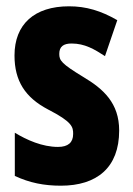

<svg xmlns="http://www.w3.org/2000/svg" viewBox="-20 -630 421 609"><path d="M358 -216C358 -303 308 -348 244 -386C175 -428 168 -438 168 -459C168 -482 181 -492 207 -492C249 -492 279 -474 313 -452L352 -566C300 -596 253 -610 199 -610C89 -610 26 -553 26 -454C26 -373 60 -321 132 -283C210 -243 212 -227 212 -205C212 -178 196 -164 164 -164C114 -164 65 -186 27 -209V-72C74 -50 120 -41 173 -41C287 -41 358 -98 358 -216Z"/></svg>

Font: Noto Sans Tamil UI ExtraCondensed ExtraBold
Style: Regular
Weight: 800
Width: 2
Designer: Jelle Bosma - Monotype Design Team
Foundry: Monotype Imaging Inc.
Version: Version 2.004